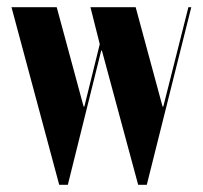

<svg xmlns="http://www.w3.org/2000/svg" viewBox="-20 -515 565 535"><path d="M12 -495H138L213 -218H215L258 -392L232 -495H358L433 -218H435L505 -495H513L389 0H365L264 -374H262L169 0H145Z"/></svg>

Font: Moniqa Black Display
Style: Regular
Weight: 900
Designer: Rajesh Rajput
Foundry: Rajesh Rajput
Version: Version 1.000